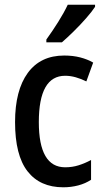

<svg xmlns="http://www.w3.org/2000/svg" viewBox="-20 -786 441 816"><path d="M249 10Q150 10 97 -58Q44 -126 44 -267Q44 -402 98 -476Q152 -550 253 -550Q290 -550 321 -542Q352 -534 376 -520L347 -440Q325 -451 302 -457.5Q279 -464 257 -464Q145 -464 145 -267Q145 -75 257 -75Q287 -75 314 -83.5Q341 -92 367 -106V-22Q343 -6 312.5 2Q282 10 249 10ZM384 -757Q371 -737 346 -708.5Q321 -680 293 -652.5Q265 -625 243 -606H177V-618Q203 -654 227.5 -693Q252 -732 268 -766H384Z"/></svg>

Font: Noto Sans Myanmar Condensed Medium
Style: Regular
Weight: 500
Width: 3
Designer: Monotype Design Team
Foundry: Monotype Imaging Inc.
Version: Version 2.107; ttfautohint (v1.8.4.7-5d5b)